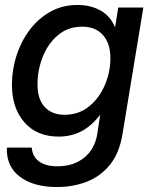

<svg xmlns="http://www.w3.org/2000/svg" viewBox="-20 -546 616 777"><path d="M210.9 210.9Q115.2 210.9 60.1 168.9Q4.9 127 7.8 51.3H108.4Q111.8 88.9 138.9 107.9Q166 127 212.4 127Q277.8 127 321.3 91.6Q364.7 56.2 374 -6.3L385.3 -81.1H384.8Q350.6 -36.1 309.1 -14.6Q267.6 6.8 218.3 6.8Q128.9 6.8 78.6 -51Q28.3 -108.9 28.3 -203.1Q28.3 -263.2 46.6 -320.6Q64.9 -377.9 99.6 -424.3Q134.3 -470.7 183.3 -498.3Q232.4 -525.9 293.5 -525.9Q346.2 -525.9 386.2 -503.9Q426.3 -481.9 445.3 -436H445.8L458.5 -515.6H560.1L475.6 -2.9Q462.9 74.7 424.1 121.8Q385.3 168.9 329.8 189.9Q274.4 210.9 210.9 210.9ZM241.2 -81.5Q298.8 -81.5 340.3 -115.2Q381.8 -148.9 404.3 -201.7Q426.8 -254.4 426.8 -310.5Q426.8 -370.1 396.7 -404.1Q366.7 -438 312.5 -438Q254.9 -438 214.4 -403.6Q173.8 -369.1 152.8 -315.7Q131.8 -262.2 131.8 -205.1Q131.8 -144 161.1 -112.8Q190.4 -81.5 241.2 -81.5Z"/></svg>

Font: Inter Display Medium
Style: Italic
Weight: 500
Italic angle: -9.39999°
Designer: Rasmus Andersson
Foundry: rsms
Version: Version 4.000;git-a52131595